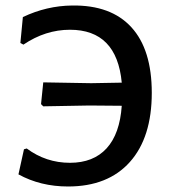

<svg xmlns="http://www.w3.org/2000/svg" viewBox="-20 -669 622 697"><path d="M227 8Q127 8 47 -36L67 -127L77 -130Q147 -78 234 -78Q319 -78 367 -130.5Q415 -183 422 -285L304 -286L137 -283L129 -291L137 -370L311 -367L422 -369Q404 -561 234 -561Q145 -561 65 -507L54 -513L63 -607Q149 -648 242 -649Q383 -651 457 -570Q531 -489 531 -332Q531 -170 451.5 -81Q372 8 227 8Z"/></svg>

Font: Alegreya Sans Medium
Style: Regular
Weight: 500
Designer: Juan Pablo del Peral
Foundry: Huerta Tipografica
Version: Version 2.007